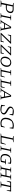

<svg xmlns="http://www.w3.org/2000/svg" viewBox="4394 -5098 708 9550"><g transform="rotate(90 4748.0 -323.0)"><path d="M-7 0 -3 -21Q34 -38 112 -43L232 -603L117 -623L122 -647H455Q534 -647 579.5 -607Q625 -567 625 -498Q625 -430 590 -376Q555 -322 495 -290.5Q435 -259 359 -259H226L183 -43L319 -24L314 0ZM432 -599H294L236 -307H431Q495 -342 525.5 -388.5Q556 -435 556 -496Q556 -546 524 -572.5Q492 -599 432 -599Z M627 0 631 -21Q657 -27 680.5 -32Q704 -37 727 -39L823 -481L727 -498L731 -521H983L979 -500Q950 -494 929 -489.5Q908 -485 884 -482L795 -39L883 -24L879 0Z M1469 -34Q1483 -32 1497.5 -28Q1512 -24 1524 -20L1521 0H1303L1308 -22L1401 -37L1377 -173H1148L1068 -37Q1092 -33 1115 -29.5Q1138 -26 1164 -20L1162 0H950L955 -22L1014 -39L1304 -521H1377ZM1171 -214H1370L1325 -476Z M2146 -501 1699 -38 2005 -45 2053 -166H2076L2048 0H1602L1605 -19L2049 -482L1766 -477L1717 -358H1693L1723 -521H2148Z M2728 -501 2281 -38 2587 -45 2635 -166H2658L2630 0H2184L2187 -19L2631 -482L2348 -477L2299 -358H2275L2305 -521H2730Z M3002 7Q2939 7 2891 -19.5Q2843 -46 2816.5 -94.5Q2790 -143 2790 -209Q2790 -275 2813 -333Q2836 -391 2877 -435Q2918 -479 2972 -503.5Q3026 -528 3088 -528Q3151 -528 3198.5 -501.5Q3246 -475 3272.5 -426.5Q3299 -378 3299 -313Q3299 -246 3276 -187.5Q3253 -129 3213 -85.5Q3173 -42 3119 -17.5Q3065 7 3002 7ZM3005 -38Q3068 -38 3121.5 -76.5Q3175 -115 3204 -182Q3216 -211 3224 -251.5Q3232 -292 3232 -321Q3232 -394 3190.5 -437Q3149 -480 3078 -480Q3016 -480 2952 -447Q2907 -394 2882 -329Q2857 -264 2857 -201Q2857 -127 2897 -82.5Q2937 -38 3005 -38Z M3798 -209H3820L3778 0H3352L3356 -21Q3382 -27 3405.5 -32Q3429 -37 3452 -39L3548 -481L3452 -498L3456 -521H3720L3716 -500Q3683 -493 3660 -489Q3637 -485 3609 -482L3521 -44H3734Z M4332 -209H4354L4312 0H3886L3890 -21Q3916 -27 3939.5 -32Q3963 -37 3986 -39L4082 -481L3986 -498L3990 -521H4254L4250 -500Q4217 -493 4194 -489Q4171 -485 4143 -482L4055 -44H4268Z M4873 -34Q4887 -32 4901.5 -28Q4916 -24 4928 -20L4925 0H4707L4712 -22L4805 -37L4781 -173H4552L4472 -37Q4496 -33 4519 -29.5Q4542 -26 4568 -20L4566 0H4354L4359 -22L4418 -39L4708 -521H4781ZM4575 -214H4774L4729 -476Z M5655 -444 5646 -586Q5603 -595 5557 -599.5Q5511 -604 5468 -604Q5452 -604 5437 -603.5Q5422 -603 5408 -602Q5377 -586 5358.5 -559Q5340 -532 5340 -501Q5340 -467 5363.5 -440Q5387 -413 5424.5 -389.5Q5462 -366 5503.5 -343.5Q5545 -321 5582.5 -295.5Q5620 -270 5643.5 -238Q5667 -206 5667 -164Q5667 -113 5634 -73.5Q5601 -34 5543 -11.5Q5485 11 5410 11Q5309 11 5186 -30L5222 -218H5246L5254 -66Q5347 -39 5456 -39Q5487 -39 5520 -42Q5556 -61 5577 -89.5Q5598 -118 5598 -149Q5598 -182 5574.5 -207.5Q5551 -233 5514 -255Q5477 -277 5435.5 -299.5Q5394 -322 5357 -348Q5320 -374 5296.5 -407Q5273 -440 5273 -483Q5273 -535 5304.5 -574Q5336 -613 5392 -635Q5448 -657 5522 -657Q5615 -657 5714 -623L5679 -444Z M6109 8Q5974 8 5901.5 -59Q5829 -126 5829 -251Q5829 -371 5877.5 -462.5Q5926 -554 6012.5 -605.5Q6099 -657 6212 -657Q6246 -657 6289.5 -651.5Q6333 -646 6379 -634L6349 -445H6326L6310 -591Q6259 -602 6207 -602Q6161 -602 6115 -592Q6069 -582 6019 -560Q5961 -496 5929 -413Q5897 -330 5897 -246Q5897 -148 5952.5 -95Q6008 -42 6110 -42Q6160 -42 6225 -58L6288 -207H6312L6282 -17Q6217 -3 6178.5 2.5Q6140 8 6109 8Z M7140 -258H7162L7110 0H6614L6618 -21Q6677 -38 6733 -43L6853 -603L6738 -623L6743 -647H7048L7044 -626Q6971 -609 6916 -604L6805 -47H7063Z M7220 0 7224 -21Q7250 -27 7273.5 -32Q7297 -37 7320 -39L7416 -481L7320 -498L7324 -521H7576L7572 -500Q7543 -494 7522 -489.5Q7501 -485 7477 -482L7388 -39L7476 -24L7472 0Z M7873 7Q7631 7 7631 -218Q7631 -311 7673 -381.5Q7715 -452 7791 -490.5Q7867 -529 7968 -529Q8000 -529 8040.5 -524.5Q8081 -520 8123 -511L8092 -357H8070L8059 -468Q8005 -479 7953 -479Q7911 -479 7872 -471.5Q7833 -464 7796 -450Q7751 -401 7724 -334.5Q7697 -268 7697 -205Q7697 -124 7744.5 -81Q7792 -38 7881 -38Q7919 -38 7969 -49L8005 -221L7889 -238L7894 -261H8148L8145 -240Q8131 -234 8112.5 -230Q8094 -226 8069 -222L8028 -14Q7973 -2 7937.5 2.5Q7902 7 7873 7Z M8200 0 8204 -21Q8230 -27 8253.5 -32Q8277 -37 8300 -39L8396 -481L8300 -498L8304 -521H8554L8550 -500Q8518 -493 8499 -489Q8480 -485 8457 -482L8418 -288H8709L8751 -481L8657 -498L8662 -521H8911L8907 -500Q8878 -494 8857 -489.5Q8836 -485 8812 -482L8723 -39L8811 -24L8807 0H8558L8561 -19Q8584 -27 8608 -32Q8632 -37 8655 -39L8699 -244H8410L8368 -39L8455 -24L8450 0Z M9500 -521 9458 -305H9435L9439 -477H9279L9190 -39L9302 -24L9297 0H8999L9001 -21Q9031 -28 9059.5 -32.5Q9088 -37 9119 -40L9217 -477H9055L8989 -305H8966L9009 -521Z"/></g></svg>

Font: Piazzolla SC Light
Style: Italic
Weight: 300
Italic angle: -11.3°
Designer: Juan Pablo del Peral
Foundry: Huerta Tipografica
Version: Version 1.330